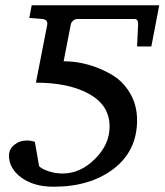

<svg xmlns="http://www.w3.org/2000/svg" viewBox="-20 -691 623 727"><path d="M248 -598 221 -459Q268 -459 314.5 -446Q361 -433 403.5 -408Q446 -383 472.5 -338Q499 -293 499 -236Q499 -120 410.5 -52Q322 16 183 16Q108 16 61 -18.5Q14 -53 14 -102Q14 -126 34 -142.5Q54 -159 82 -159Q97 -159 112 -154L128 -62Q138 -51 164 -42.5Q190 -34 217 -34Q284 -34 339.5 -89Q395 -144 395 -212Q395 -292 318 -335Q241 -378 116 -378L159 -598Q161 -616 142 -619L91 -623L100 -671H583L553 -515H499L503 -600Q503 -619 490 -619H273Q263 -619 256 -612Q249 -605 248 -598Z"/></svg>

Font: Veleka
Style: Italic
Weight: 400
Italic angle: -12°
Designer: Stefan Peev, Context Ltd, 2016; SIL International, 1997-2014.
Foundry: Stefan Peev, Context Ltd, 2016
Version: Version 1.000